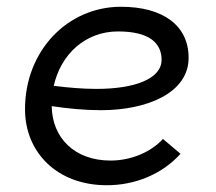

<svg xmlns="http://www.w3.org/2000/svg" viewBox="-20 -543 640 568"><path d="M296 5C379 5 459 -27 514 -88L462 -132C429 -95 370 -68 307 -68C200 -68 134 -136 133 -229C180 -222 230 -217 279 -217C415 -217 538 -268 538 -372C538 -467 463 -523 338 -523C180 -523 54 -393 54 -220C54 -92 149 5 296 5ZM139 -289C160 -383 233 -450 329 -450C420 -450 458 -417 458 -366C458 -310 379 -280 265 -280C224 -280 180 -284 139 -289Z"/></svg>

Font: Fixel Display
Style: Italic
Weight: 400
Italic angle: -10°
Designer: AlfaBravo + MacPaw
Foundry: Kyrylo Tkachov, Marchela Mozhyna, Serhii Makarenko, Maria Weinstein, Zakhar Kryvoshyya
Version: Version 1.210;Glyphs 3.2 (3217)